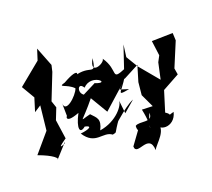

<svg xmlns="http://www.w3.org/2000/svg" viewBox="-182 -1053 1737 1574"><g transform="rotate(-20 686.0 -266.5)"><path d="M239 -17C126 33 288 -74 257 -52L233 -219L272 -318L252 -377L341 -602L354 -658L289 -824L259 -730L64 -570L131 -456L95 -340L154 -378L131 -165L-8 -2C114 42 156 84 135 90L240 -26Z M787 -79 774 -199C783 -156 696 -40 546 -17C590 -105 555 -124 513 -170C402 -145 423 -116 570 -299L547 -319L653 -141L844 -312L809 -278L884 -254C733 -226 851 -261 913 -426C758 -361 859 -429 766 -562C768 -521 611 -461 690 -595C666 -437 658 -559 497 -506C528 -487 575 -581 407 -485C329 -463 417 -469 473 -411C456 -355 323 -232 328 -342L330 -216C334 -239 279 -156 427 -213C365 -95 380 -42 437 -90C502 -77 464 -55 387 -47C471 85 563 -2 631 51C679 37 635 66 726 -60C654 24 789 -123 885 -163ZM700 -318 638 -398 519 -338 537 -330C463 -353 503 -462 545 -390C634 -484 769 -346 638 -395Z M841 83 756 200C758 294 912 130 918 291C937 244 1071 156 995 68C975 160 1134 175 1163 46C1013 86 1193 88 1096 28L1151 -149L1300 -231L1291 -286L1380 -499L1377 -564L1194 -560L1211 -430L1184 -379L1124 -103L1169 -219L1014 -405L952 -508L966 -614L875 -344L1016 -418L975 -282L964 -172L1076 66L1087 -54L925 -60C969 143 900 155 974 -15C981 75 872 18 832 48C829 92 841 83 878 159Z"/></g></svg>

Font: Asimov Silicon
Style: Regular
Weight: 400
Designer: Google
Version: Version 2.000980; 2014